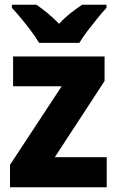

<svg xmlns="http://www.w3.org/2000/svg" viewBox="-20 -786 492 806"><path d="M428 0H22V-94L239 -424H35V-549H419V-446L210 -126H428ZM144 -606Q132 -627 111.5 -654.5Q91 -682 69 -708.5Q47 -735 30 -753V-766H133Q155 -751 179.5 -731Q204 -711 228 -686Q252 -712 277 -731.5Q302 -751 325 -766H427V-753Q410 -735 388.5 -708.5Q367 -682 346.5 -655Q326 -628 313 -606Z"/></svg>

Font: Noto Sans Tamil SemiCondensed ExtraBold
Style: Regular
Weight: 800
Width: 4
Designer: Jelle Bosma - Monotype Design Team
Foundry: Monotype Imaging Inc.
Version: Version 2.004; ttfautohint (v1.8.4.7-5d5b)